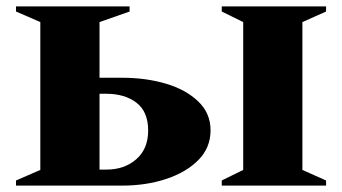

<svg xmlns="http://www.w3.org/2000/svg" viewBox="-20 -580 1069 600"><path d="M362 0H30V-16L106 -49V-511L30 -544V-560H385V-544L291 -511V-337H362Q436 -337 498.5 -318.5Q561 -300 599.5 -263Q638 -226 638 -173Q638 -118 599.5 -79.5Q561 -41 498.5 -20.5Q436 0 362 0ZM312 -287H291V-50H312Q369 -50 406 -82.5Q443 -115 443 -172Q443 -231 406.5 -259Q370 -287 312 -287ZM673 0V-16L740 -49V-511L673 -544V-560H999V-544L925 -511V-49L999 -16V0Z"/></svg>

Font: Spectral SC ExtraBold
Style: Regular
Weight: 800
Designer: Jean-Baptiste Levee
Foundry: Production Type
Version: Version 2.001